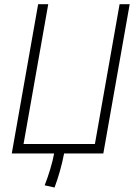

<svg xmlns="http://www.w3.org/2000/svg" viewBox="-20 -713 626 892"><path d="M233.4 158.2 187.5 147.9Q201.2 113.3 213.4 73Q225.6 32.7 231.4 0H34.7L157.2 -693.4H204.1L89.4 -43.9H420.9L535.6 -693.4H582.5L467.8 -43.9L460 0H277.8Q269.5 43 257.8 83.7Q246.1 124.5 233.4 158.2Z"/></svg>

Font: Cascadia Mono PL ExtraLight
Style: Italic
Weight: 200
Italic angle: -10°
Monospace: yes
Designer: Aaron Bell
Foundry: Saja Typeworks
Version: Version 2404.023; ttfautohint (v1.8.4)